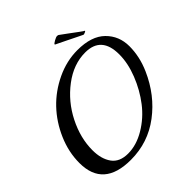

<svg xmlns="http://www.w3.org/2000/svg" viewBox="-233 -1031 1230 1230"><g transform="rotate(-45 381.5 -416.0)"><path d="M718 -303Q652 -153 529.5 -60.5Q407 32 251 32Q3 32 3 -187Q3 -286 44.5 -381.5Q86 -477 154 -548.5Q222 -620 315 -664Q408 -708 505 -708Q632 -708 695.5 -645.5Q759 -583 759 -489.5Q759 -396 718 -303ZM676 -499Q676 -662 530 -662Q424 -662 327.5 -589Q231 -516 175.5 -406Q120 -296 120 -186Q120 -107 155 -58Q190 -9 266.5 -9Q343 -9 420 -55Q497 -101 552 -172.5Q607 -244 641.5 -331.5Q676 -419 676 -499ZM504 -798Q461 -820 444.5 -827Q428 -834 428 -836Q428 -842 448 -853Q468 -864 476 -864Q484 -864 488 -862Q506 -849 540 -824L598 -781Q621 -764 628 -761Q628 -758 618 -753.5Q608 -749 605.5 -749Q603 -749 575 -763Z"/></g></svg>

Font: Playball
Style: Regular
Weight: 400
Designer: Robert E. Leuschke
Foundry: Robert E. Leuschke
Version: Version 1.001